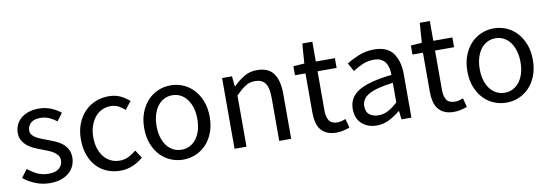

<svg xmlns="http://www.w3.org/2000/svg" viewBox="-51 -954 3717 1299"><g transform="rotate(-10 1808.0 -305.0)"><path d="M209 12Q157 12 110 -7Q63 -26 28 -55L69 -110Q101 -84 134.5 -68Q168 -52 212 -52Q260 -52 284 -74Q308 -96 308 -128Q308 -147 298 -161Q288 -175 272.5 -185.5Q257 -196 237 -204Q217 -212 197 -220Q171 -229 145 -240.5Q119 -252 98.5 -268.5Q78 -285 65 -307Q52 -329 52 -360Q52 -389 63.5 -414.5Q75 -440 96.5 -458.5Q118 -477 149 -487.5Q180 -498 219 -498Q265 -498 303.5 -482Q342 -466 370 -443L331 -391Q306 -410 279 -422Q252 -434 220 -434Q174 -434 152.5 -413Q131 -392 131 -364Q131 -347 140 -334.5Q149 -322 164 -312.5Q179 -303 198.5 -295.5Q218 -288 239 -280Q265 -270 291.5 -259Q318 -248 339 -231.5Q360 -215 373.5 -191Q387 -167 387 -133Q387 -103 375.5 -77Q364 -51 341.5 -31Q319 -11 285.5 0.5Q252 12 209 12Z M693 12Q645 12 603 -5Q561 -22 530.5 -54.5Q500 -87 482.5 -134.5Q465 -182 465 -242Q465 -303 484 -350.5Q503 -398 535 -431Q567 -464 609.5 -481Q652 -498 699 -498Q747 -498 781 -481Q815 -464 841 -441L799 -387Q778 -406 754.5 -418Q731 -430 702 -430Q669 -430 641 -416.5Q613 -403 593 -378Q573 -353 561.5 -318.5Q550 -284 550 -242Q550 -200 561 -166Q572 -132 591.5 -107.5Q611 -83 639 -69.5Q667 -56 700 -56Q734 -56 762.5 -70.5Q791 -85 814 -105L850 -50Q817 -21 777 -4.5Q737 12 693 12Z M1125 12Q1080 12 1039.5 -5Q999 -22 968 -54.5Q937 -87 918.5 -134.5Q900 -182 900 -242Q900 -303 918.5 -350.5Q937 -398 968 -431Q999 -464 1039.5 -481Q1080 -498 1125 -498Q1170 -498 1210.5 -481Q1251 -464 1282 -431Q1313 -398 1331.5 -350.5Q1350 -303 1350 -242Q1350 -182 1331.5 -134.5Q1313 -87 1282 -54.5Q1251 -22 1210.5 -5Q1170 12 1125 12ZM1125 -56Q1156 -56 1182 -69.5Q1208 -83 1226.5 -107.5Q1245 -132 1255 -166Q1265 -200 1265 -242Q1265 -284 1255 -318.5Q1245 -353 1226.5 -378Q1208 -403 1182 -416.5Q1156 -430 1125 -430Q1094 -430 1068 -416.5Q1042 -403 1023.5 -378Q1005 -353 995 -318.5Q985 -284 985 -242Q985 -200 995 -166Q1005 -132 1023.5 -107.5Q1042 -83 1068 -69.5Q1094 -56 1125 -56Z M1478 0V-486H1546L1553 -416H1556Q1591 -451 1629.5 -474.5Q1668 -498 1719 -498Q1796 -498 1831.5 -450Q1867 -402 1867 -308V0H1785V-297Q1785 -366 1763 -396.5Q1741 -427 1693 -427Q1655 -427 1626 -408Q1597 -389 1560 -352V0Z M2178 12Q2139 12 2112.5 0Q2086 -12 2069.5 -33Q2053 -54 2046 -84Q2039 -114 2039 -150V-419H1967V-481L2043 -486L2053 -622H2122V-486H2253V-419H2122V-149Q2122 -104 2138.5 -79.5Q2155 -55 2197 -55Q2210 -55 2225 -59Q2240 -63 2252 -68L2268 -6Q2248 1 2224.5 6.5Q2201 12 2178 12Z M2454 12Q2393 12 2352.5 -24Q2312 -60 2312 -126Q2312 -206 2383 -248.5Q2454 -291 2610 -308Q2610 -331 2605.5 -353Q2601 -375 2590 -392Q2579 -409 2559.5 -419.5Q2540 -430 2510 -430Q2468 -430 2431 -414Q2394 -398 2365 -378L2333 -435Q2367 -457 2416 -477.5Q2465 -498 2524 -498Q2613 -498 2653 -443.5Q2693 -389 2693 -298V0H2625L2618 -58H2615Q2580 -29 2540 -8.5Q2500 12 2454 12ZM2478 -54Q2513 -54 2544 -70.5Q2575 -87 2610 -119V-254Q2549 -246 2507.5 -235Q2466 -224 2440.5 -209Q2415 -194 2403.5 -174.5Q2392 -155 2392 -132Q2392 -90 2417 -72Q2442 -54 2478 -54Z M2985 12Q2946 12 2919.5 0Q2893 -12 2876.5 -33Q2860 -54 2853 -84Q2846 -114 2846 -150V-419H2774V-481L2850 -486L2860 -622H2929V-486H3060V-419H2929V-149Q2929 -104 2945.5 -79.5Q2962 -55 3004 -55Q3017 -55 3032 -59Q3047 -63 3059 -68L3075 -6Q3055 1 3031.5 6.5Q3008 12 2985 12Z M3345 12Q3300 12 3259.5 -5Q3219 -22 3188 -54.5Q3157 -87 3138.5 -134.5Q3120 -182 3120 -242Q3120 -303 3138.5 -350.5Q3157 -398 3188 -431Q3219 -464 3259.5 -481Q3300 -498 3345 -498Q3390 -498 3430.5 -481Q3471 -464 3502 -431Q3533 -398 3551.5 -350.5Q3570 -303 3570 -242Q3570 -182 3551.5 -134.5Q3533 -87 3502 -54.5Q3471 -22 3430.5 -5Q3390 12 3345 12ZM3345 -56Q3376 -56 3402 -69.5Q3428 -83 3446.5 -107.5Q3465 -132 3475 -166Q3485 -200 3485 -242Q3485 -284 3475 -318.5Q3465 -353 3446.5 -378Q3428 -403 3402 -416.5Q3376 -430 3345 -430Q3314 -430 3288 -416.5Q3262 -403 3243.5 -378Q3225 -353 3215 -318.5Q3205 -284 3205 -242Q3205 -200 3215 -166Q3225 -132 3243.5 -107.5Q3262 -83 3288 -69.5Q3314 -56 3345 -56Z"/></g></svg>

Font: TypoPRO Source Sans Pro
Style: Regular
Weight: 400
Designer: Paul D. Hunt
Foundry: Adobe Systems Incorporated
Version: Version 2.020;PS 2.000;hotconv 1.0.86;makeotf.lib2.5.63406